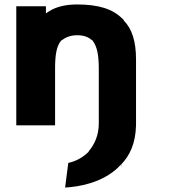

<svg xmlns="http://www.w3.org/2000/svg" viewBox="-20 -555 762 861"><path d="M525 192C525 191 524 182 525 182L526 192ZM535 -464 533 -468 528 -472C485 -515 421 -535 326 -535C270 -535 230 -523 201 -505L186 -495V-526L185 -527H54L53 -526V6L54 7H226L227 6V-246C227 -304 232 -346 254 -373L256 -374H257C274 -388 297 -397 326 -397C354 -397 375 -390 392 -375H394L395 -373C416 -347 423 -305 423 -248V-1C423 51 404 93 378 123V124L377 126C349 154 314 170 288 175L286 177L272 286C329 283 436 267 511 195V194L523 183C562 143 588 88 590 7V-289C590 -369 572 -426 535 -463ZM523 183 522 184Z"/></svg>

Font: Hussar Woodtype
Style: SeBd
Weight: 900
Foundry: Cannot Into Space Fonts
Version: Version 1.07